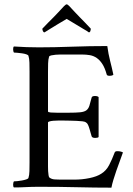

<svg xmlns="http://www.w3.org/2000/svg" viewBox="-20 -860 613 884"><path d="M159 -642Q228 -642 311 -645Q394 -648 474 -648Q479 -611 487 -580Q495 -549 502 -516Q497 -511 484 -511Q472 -511 471 -518Q463 -547 451.5 -565Q440 -583 425.5 -593Q411 -603 394 -606Q377 -609 357 -609H273Q269 -609 258 -609Q247 -609 236 -608Q225 -607 216 -605Q207 -603 206 -599Q202 -587 201.5 -568Q201 -549 201 -529V-347Q201 -343 214 -342Q227 -341 243 -341H295Q330 -341 349 -343Q368 -345 377.5 -352Q387 -359 391.5 -373Q396 -387 402 -411Q403 -415 407.5 -416.5Q412 -418 417 -418Q429 -418 434 -413V-229Q430 -225 418 -225Q405 -225 402 -232Q396 -253 392.5 -265Q389 -277 386 -283.5Q383 -290 380.5 -292.5Q378 -295 375 -297Q371 -300 359.5 -301.5Q348 -303 333 -303.5Q318 -304 301.5 -304.5Q285 -305 271 -305Q261 -305 248.5 -305Q236 -305 225.5 -304Q215 -303 208 -301Q201 -299 201 -296V-110Q201 -104 201 -93.5Q201 -83 201.5 -72.5Q202 -62 203.5 -53.5Q205 -45 207 -43Q217 -35 231 -34Q245 -33 276 -33H323Q358 -33 392 -40Q426 -47 446 -60Q469 -74 482.5 -100Q496 -126 508 -158Q510 -164 521 -164Q529 -164 536.5 -162Q544 -160 546 -158Q539 -138 531 -116.5Q523 -95 515.5 -73.5Q508 -52 502 -32Q496 -12 493 4Q453 4 414.5 3.5Q376 3 335.5 2Q295 1 252 0.5Q209 0 160 0Q125 0 99 1.5Q73 3 44 3Q40 -1 40.5 -11Q41 -21 44 -25Q49 -25 59.5 -26Q70 -27 81 -29Q92 -31 101 -34Q110 -37 111 -41Q115 -53 115.5 -72Q116 -91 116 -113V-530Q116 -552 115.5 -571.5Q115 -591 111 -603Q110 -607 101 -610Q92 -613 81 -614.5Q70 -616 59.5 -617Q49 -618 44 -618Q41 -622 40.5 -632Q40 -642 44 -646Q74 -644 102 -643Q130 -642 159 -642ZM287 -840Q291 -840 299 -832Q314 -816 325 -804Q336 -792 347 -781Q358 -770 370 -757.5Q382 -745 398 -728Q398 -723 396 -717Q394 -711 389 -711Q383 -716 366 -725.5Q349 -735 332 -746Q311 -759 287 -773Q265 -760 245 -748Q228 -738 211.5 -727.5Q195 -717 185 -711Q180 -711 177.5 -717Q175 -723 175 -728Q191 -745 203 -757Q215 -769 226 -780Q237 -791 248.5 -803.5Q260 -816 275 -832Q283 -840 287 -840Z"/></svg>

Font: Vermiglione
Style: Regular
Weight: 400
Version: Version 1.000